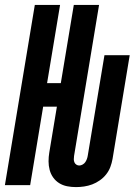

<svg xmlns="http://www.w3.org/2000/svg" viewBox="-37 -755 557 783"><path d="M273 8Q254 8 236.5 4.5Q219 1 204.5 -8Q190 -17 180 -31Q170 -45 165.5 -62Q161 -79 161 -97Q161 -115 164 -133L195 -320H139L86 0H-17L105 -735H208L155 -416H211L264 -735H367L265 -119Q264 -112 264 -105.5Q264 -99 266.5 -93Q269 -87 274.5 -83.5Q280 -80 286 -80Q293 -80 300 -84Q307 -88 311 -94Q315 -100 317.5 -107Q320 -114 321 -121L389 -530H492L422 -107Q419 -90 413 -74Q407 -58 396 -44Q385 -30 370 -19.5Q355 -9 339 -3Q323 3 306 5.5Q289 8 273 8Z"/></svg>

Font: Iosevka Curly Oblique
Style: Bold
Weight: 700
Italic angle: -9°
Monospace: yes
Designer: Belleve Invis
Foundry: Belleve Invis
Version: Version 11.1.0; ttfautohint (v1.8.3)